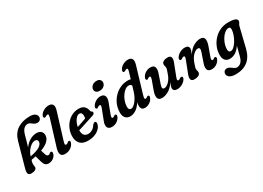

<svg xmlns="http://www.w3.org/2000/svg" viewBox="-16 -1636 3832 2797"><g transform="rotate(-30 1900.5 -238.0)"><path d="M165.5 -43.5Q165.5 -19 140.5 -4.5Q115.5 10 76.5 10Q33.5 10 23.5 -16.5Q13.5 -43 29.5 -99L141 -497.5Q173.5 -613.5 257.8 -668.5Q342 -723.5 467 -723.5Q525.5 -723.5 554.5 -700.8Q583.5 -678 583.5 -646.5Q583.5 -620.5 566 -602.5Q548.5 -584.5 516.5 -584.5Q489 -584.5 467.5 -599.2Q446 -614 426.8 -628.5Q407.5 -643 387 -643Q349.5 -643 319.8 -616.2Q290 -589.5 271.5 -521.5Q259.5 -476.5 245.8 -429.5Q232 -382.5 220 -341Q262.5 -402 319.2 -432.8Q376 -463.5 430 -462.5Q479.5 -461.5 506 -434.8Q532.5 -408 528 -361.5Q519.5 -266 361 -207L383.5 -134.5Q389.5 -114.5 398.2 -106.2Q407 -98 418.5 -97.5Q439 -95.5 453.5 -113Q467 -124.5 478.5 -121Q489 -119 493 -108.2Q497 -97.5 490.5 -76Q479.5 -39.5 442.5 -13.5Q405.5 12.5 358.5 10Q326.5 8 308 -12.2Q289.5 -32.5 279 -71.5L250.5 -175Q214 -167 172.5 -160Q165 -132.5 162.5 -120.5Q160 -108.5 160 -100Q160 -82 162.8 -70Q165.5 -58 165.5 -43.5ZM188.5 -214 187.5 -210.5Q297.5 -231.5 344.8 -261Q392 -290.5 398 -326Q402.5 -350 391 -364Q379.5 -378 356 -378.5Q326.5 -379.5 293 -358Q259.5 -336.5 231.2 -298.8Q203 -261 188.5 -214Z M848 -596.5 716 -166.5Q704 -127.5 705.8 -114Q707.5 -100.5 722.5 -100.5Q743 -100.5 764.5 -122.5Q776 -132 786.5 -127Q795.5 -124 798 -111Q800.5 -98 790.5 -78Q773.5 -40.5 733.2 -15Q693 10.5 642.5 10.5Q586 10.5 572 -27Q558 -64.5 579 -132L706.5 -546Q719 -586.5 718 -601.2Q717 -616 702 -616Q690.5 -616 671.5 -604Q653.5 -592.5 643.5 -597.5Q634 -601 632 -614.5Q630 -628 641.5 -648Q661.5 -680.5 701 -702Q740.5 -723.5 784 -723.5Q834.5 -723.5 851 -690.8Q867.5 -658 848 -596.5Z M1267 -145.5Q1265 -109 1235.8 -73Q1206.5 -37 1153.5 -13.2Q1100.5 10.5 1027 10.5Q936.5 10.5 894.5 -39.5Q852.5 -89.5 857 -170Q860 -230 882.5 -283Q905 -336 943 -376.5Q981 -417 1030.8 -440Q1080.5 -463 1138 -463Q1198.5 -463 1229.2 -432.8Q1260 -402.5 1268 -355.5Q1272.5 -336 1282 -332.5Q1297.5 -328.5 1298.5 -312Q1299 -299 1290.2 -288.8Q1281.5 -278.5 1259 -272Q1224 -260.5 1175.5 -244.8Q1127 -229 1077.8 -213.2Q1028.5 -197.5 990.5 -185.5Q989.5 -130 1013 -102Q1036.5 -74 1078 -74Q1114 -74 1148 -93Q1182 -112 1204.5 -150.5Q1229 -179 1248 -177Q1259 -176 1263.5 -167Q1268 -158 1267 -145.5ZM1110.5 -395.5Q1087.5 -395.5 1064.2 -374.8Q1041 -354 1022.5 -318.5Q1004 -283 996 -238Q1032.5 -250.5 1075.5 -265.2Q1118.5 -280 1151.5 -292.5Q1156 -312 1156 -341.5Q1156 -366 1144.2 -380.8Q1132.5 -395.5 1110.5 -395.5Z M1537.5 -534.5Q1500 -534.5 1480.5 -553Q1461 -571.5 1462 -599Q1463 -632 1491.2 -658Q1519.5 -684 1567.5 -684Q1605 -684 1623.2 -665Q1641.5 -646 1640.5 -617Q1639.5 -584.5 1611.5 -559.5Q1583.5 -534.5 1537.5 -534.5ZM1502 -159.5Q1478.5 -100 1507.5 -100Q1521 -100 1540 -115.5Q1554.5 -125.5 1564 -120Q1573 -116.5 1575 -103Q1577 -89.5 1566 -69Q1546.5 -33.5 1510.5 -11.5Q1474.5 10.5 1431 10.5Q1375 10.5 1359.2 -27.2Q1343.5 -65 1368.5 -126.5L1432 -291.5Q1446 -325 1444.2 -339.8Q1442.5 -354.5 1427.5 -354.5Q1413.5 -354.5 1393 -338Q1377.5 -327.5 1367.5 -332.5Q1357.5 -336.5 1355.5 -350Q1353.5 -363.5 1365 -383Q1385.5 -416.5 1423 -439Q1460.5 -461.5 1502.5 -461.5Q1555.5 -461.5 1572.2 -423.8Q1589 -386 1563 -320.5Z M2183 -600.5 2055.5 -173.5Q2042.5 -131 2044.2 -115.5Q2046 -100 2060 -100Q2073.5 -100 2091.5 -116Q2105.5 -126 2114.5 -120.5Q2135.5 -112 2117.5 -72Q2100 -34.5 2062.2 -12Q2024.5 10.5 1987 10.5Q1918.5 10.5 1918.5 -61.5Q1918.5 -73.5 1920.2 -86.2Q1922 -99 1925.5 -116.5Q1884 -51.5 1836.2 -20.5Q1788.5 10.5 1738.5 10.5Q1682.5 10.5 1653.2 -30.5Q1624 -71.5 1634.5 -152Q1640 -212 1667.2 -267.5Q1694.5 -323 1738.8 -366.8Q1783 -410.5 1840.5 -435.8Q1898 -461 1964.5 -461Q1990.5 -461 2012 -454.5L2042 -554Q2052.5 -588.5 2051 -602.2Q2049.5 -616 2035.5 -616Q2023.5 -616 2004.5 -603.5Q1986.5 -592.5 1976 -597Q1966.5 -601 1965 -614.8Q1963.5 -628.5 1975 -647.5Q1995.5 -681 2035 -702.2Q2074.5 -723.5 2117 -723.5Q2168 -723.5 2184.2 -691Q2200.5 -658.5 2183 -600.5ZM1763 -145.5Q1760.5 -112.5 1771.8 -96Q1783 -79.5 1802.5 -79.5Q1829 -79.5 1859.2 -106.5Q1889.5 -133.5 1916.2 -178.2Q1943 -223 1958.5 -275.5L1985 -364Q1972.5 -391 1939 -391Q1908 -391 1878 -369.5Q1848 -348 1822.8 -312Q1797.5 -276 1781.5 -232.5Q1765.5 -189 1763 -145.5Z M2672 -116.5Q2683.5 -113 2684.8 -98.5Q2686 -84 2675 -67.5Q2652.5 -32.5 2612.5 -11Q2572.5 10.5 2531 10.5Q2463 10.5 2463 -43Q2463 -60 2471.2 -80.8Q2479.5 -101.5 2491.5 -130Q2439 -52.5 2381.5 -21Q2324 10.5 2273.5 10.5Q2213 10.5 2203.8 -34.8Q2194.5 -80 2221 -150.5L2272.5 -292Q2294 -350.5 2266.5 -350.5Q2252.5 -350.5 2233.5 -336Q2219 -325 2210 -331Q2200.5 -334.5 2198.8 -348Q2197 -361.5 2207.5 -381.5Q2226.5 -417 2263 -439.2Q2299.5 -461.5 2343 -461.5Q2400 -461.5 2413.2 -424.2Q2426.5 -387 2405.5 -326.5L2353 -173Q2339.5 -134 2343.8 -115.2Q2348 -96.5 2373 -96.5Q2408.5 -96.5 2451 -138.2Q2493.5 -180 2518.5 -254Q2533 -294 2538.2 -311.5Q2543.5 -329 2543.5 -342Q2543.5 -356 2539 -369.8Q2534.5 -383.5 2534.5 -401Q2534.5 -429 2561.5 -445.2Q2588.5 -461.5 2637 -461.5Q2680 -461.5 2690.2 -430Q2700.5 -398.5 2676 -341L2606 -160.5Q2590.5 -123.5 2592 -109Q2593.5 -94.5 2609 -94.5Q2623 -94.5 2645 -111Q2662 -122 2672 -116.5Z M2779.5 -334.5Q2768 -338 2766.8 -352.5Q2765.5 -367 2776.5 -384Q2799.5 -419 2839.5 -440.2Q2879.5 -461.5 2921 -461.5Q2989 -461.5 2989 -408Q2989 -391 2980.8 -370Q2972.5 -349 2960 -320.5Q3013 -398.5 3070.8 -430Q3128.5 -461.5 3179 -461.5Q3240 -461.5 3249.2 -416.5Q3258.5 -371.5 3231.5 -301L3180.5 -159Q3159 -100.5 3186.5 -100.5Q3193.5 -100.5 3200.8 -103.8Q3208 -107 3218.5 -116Q3232.5 -126 3241.5 -120Q3250.5 -116.5 3252.5 -103.2Q3254.5 -90 3244 -70Q3223.5 -33 3188.2 -11.2Q3153 10.5 3109.5 10.5Q3053 10.5 3039.8 -26.8Q3026.5 -64 3047.5 -124.5L3100 -278Q3113.5 -317 3109 -335.8Q3104.5 -354.5 3080 -354.5Q3044 -354.5 3001.2 -312.8Q2958.5 -271 2933 -197Q2919 -157 2913.8 -139.5Q2908.5 -122 2908.5 -109Q2908.5 -95 2913 -81.2Q2917.5 -67.5 2917.5 -50Q2917.5 -22 2890.5 -5.8Q2863.5 10.5 2815 10.5Q2772 10.5 2761.8 -21Q2751.5 -52.5 2776 -110L2846 -290.5Q2861 -327.5 2859.5 -342Q2858 -356.5 2843 -356.5Q2829 -356.5 2807 -340Q2790.5 -329.5 2779.5 -334.5Z M3689 0Q3627.5 249 3374 249Q3313 249 3277.2 226.5Q3241.5 204 3241.5 167.5Q3241.5 142 3258.2 124.5Q3275 107 3303 107Q3323 107 3340.5 116.5Q3358 126 3374 138.5Q3390 151 3406.2 160.5Q3422.5 170 3440 170Q3479 170 3509.2 141.2Q3539.5 112.5 3555.5 49.5L3595.5 -105.5Q3519 10 3413.5 10Q3360.5 10 3332.2 -27.5Q3304 -65 3311 -140.5Q3315.5 -198 3341 -255Q3366.5 -312 3411 -359.2Q3455.5 -406.5 3517 -434.8Q3578.5 -463 3656 -463Q3737.5 -463 3771.2 -446Q3805 -429 3800.5 -401.5Q3799 -387.5 3793.5 -379Q3788 -370.5 3781.5 -360.5Q3775 -350.5 3770.5 -333ZM3444 -155.5Q3439.5 -117 3450 -98.5Q3460.5 -80 3480 -80Q3506 -80 3534.5 -105.8Q3563 -131.5 3588 -172.5Q3613 -213.5 3629.8 -260.2Q3646.5 -307 3648.5 -348.5Q3651 -390 3616 -390Q3589 -390 3560.5 -369.8Q3532 -349.5 3507.2 -315.5Q3482.5 -281.5 3465.5 -240Q3448.5 -198.5 3444 -155.5Z"/></g></svg>

Font: Fraunces 72pt S100 SemiBold
Style: Italic
Weight: 600
Italic angle: -16°
Version: Version 1.000; ttfautohint (v1.8.3)